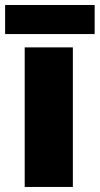

<svg xmlns="http://www.w3.org/2000/svg" viewBox="-31 -741 395 761"><path d="M257.8 0H66.9V-553.2H257.8ZM344.2 -721.2V-606H-10.7V-721.2Z"/></svg>

Font: Open Sans ExtraBold
Style: Regular
Weight: 800
Designer: Monotype Design Team
Foundry: Monotype Imaging Inc.
Version: Version 3.003; ttfautohint (v1.8.4)